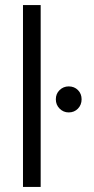

<svg xmlns="http://www.w3.org/2000/svg" viewBox="-20 -740 373 760"><path d="M71 0V-720H141V0ZM252 -295Q231 -295 216 -310Q201 -325 201 -347Q201 -369 216 -383.5Q231 -398 252 -398Q274 -398 288.5 -383.5Q303 -369 303 -347Q303 -325 288.5 -310Q274 -295 252 -295Z"/></svg>

Font: DM Sans Light
Style: Regular
Weight: 300
Designer: Colophon Foundry, Jonny Pinhorn
Foundry: Colophon Foundry
Version: Version 4.004; ttfautohint (v1.8.4.7-5d5b)